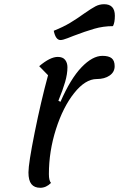

<svg xmlns="http://www.w3.org/2000/svg" viewBox="-20 -866 565 911"><path d="M115 -48Q115 -90 144.5 -237Q174 -384 208 -509L166 -552Q218 -596 254 -596Q278 -596 289 -582Q300 -568 300 -547Q300 -515 289 -477Q278 -439 257 -388L267 -383Q315 -493 367 -547Q419 -601 466 -601Q496 -601 510 -589.5Q524 -578 524 -552Q524 -524 500 -507.5Q476 -491 439 -491Q385 -491 332 -424.5Q279 -358 245.5 -253Q212 -148 212 -40Q212 -9 222 2Q199 25 171 25Q143 25 129 7.5Q115 -10 115 -48ZM235 -720Q280 -738 312.5 -757.5Q345 -777 381 -803Q414 -826 433 -836Q452 -846 474 -846Q525 -846 525 -791Q525 -759 516 -742Q470 -742 427 -729.5Q384 -717 329 -696Q324 -694 301 -685Q278 -676 267 -676Q244 -676 235 -720Z"/></svg>

Font: Lemonada Light
Style: Regular
Weight: 300
Designer: Mohamed Gaber (Arabic) Eduardo Tunni (Latin)
Foundry: Kief Type Foundry
Version: Version 3.006